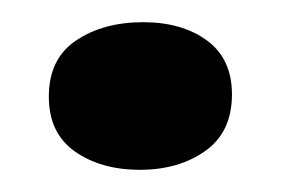

<svg xmlns="http://www.w3.org/2000/svg" viewBox="-20 -340 261 173"><path d="M106 -187Q71 -187 47.5 -203.5Q24 -220 24 -253Q24 -287 48.5 -303.5Q73 -320 109 -320Q144 -320 166.5 -303.5Q189 -287 189 -255Q189 -221 165 -204Q141 -187 106 -187Z"/></svg>

Font: Sansita Swashed Light Medium
Style: Regular
Weight: 500
Version: Version 1.003